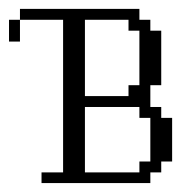

<svg xmlns="http://www.w3.org/2000/svg" viewBox="-93 -410 430 430"><path d="M219.2 -23.9V-48.3H243.7V-146H219.2V-170.4H97.2V-23.9ZM-72.8 -316.9V-365.7H-48.3V-316.9ZM194.8 -194.8V-219.2H219.2V-341.3H194.8V-365.7H97.2V-194.8ZM0 0V-23.9H48.3V-365.7H-48.3V-390.1H219.2V-365.7H243.7V-341.3H268.1V-219.2H243.7V-170.4H268.1V-146H292.5V-48.3H268.1V-23.9H243.7V0Z"/></svg>

Font: FS Mondwest Regular
Style: Regular
Weight: 400
Designer: NZWStudios2024
Foundry: https://fontstruct.com
Version: Version 1.0